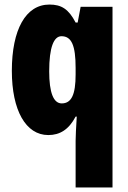

<svg xmlns="http://www.w3.org/2000/svg" viewBox="-20 -583 564 843"><path d="M312 35V240H474V-553H334L321 -484H312C281 -544 249 -563 197 -563C93 -563 32 -453 32 -272C32 -99 93 10 192 10C243 10 282 -14 312 -71H317C314 -21 312 14 312 35ZM251 -129C215 -129 196 -176 196 -270C196 -375 216 -424 250 -424C294 -424 312 -384 312 -285V-256C312 -168 294 -129 251 -129Z"/></svg>

Font: Noto Sans Arabic ExtCond Blk
Style: Regular
Weight: 900
Width: 2
Designer: Monotype Design Team, Nadine Chahine, Nizar Qandah and Khaled Hosny
Foundry: Monotype Imaging Inc.
Version: Version 2.012